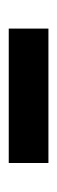

<svg xmlns="http://www.w3.org/2000/svg" viewBox="138 -826 133 450"><g transform="rotate(-90 205.0 -601.5)"><path d="M47.5 -555V-648H362.5V-555Z"/></g></svg>

Font: Anek Odia
Style: Bold
Weight: 700
Designer: Yesha Goshar & Mahesh Sahu (Odia), Yesha Goshar (Latin)
Foundry: Ek Type
Version: Version 1.003